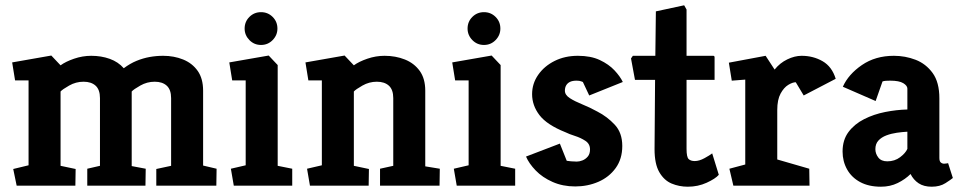

<svg xmlns="http://www.w3.org/2000/svg" viewBox="-20 -702 3640 726"><path d="M43 0 30 -63 88 -77V-398H37L26 -466L174 -492L209 -455Q228 -469 260 -480Q292 -491 325 -491Q363 -491 395 -479.5Q427 -468 448 -444Q472 -462 496.5 -472Q521 -482 546 -486.5Q571 -491 597 -491Q638 -491 672.5 -477Q707 -463 727.5 -434Q748 -405 748 -359V-76L799 -64L798 0H571V-63L627 -75V-331Q627 -363 610.5 -378Q594 -393 565 -393Q536 -393 510.5 -378.5Q485 -364 478 -356V-74L531 -64L530 0H310V-64L358 -75V-331Q358 -363 341.5 -378Q325 -393 296 -393Q267 -393 241.5 -378.5Q216 -364 209 -356V-75L266 -63L265 0Z M864 0 853 -64 909 -77V-398H858L847 -466L996 -492L1030 -456V-75L1085 -64V0ZM967 -532Q941 -532 923 -550.5Q905 -569 905 -594Q905 -620 923 -638Q941 -656 967 -656Q993 -656 1011 -638Q1029 -620 1029 -594Q1029 -569 1011 -550.5Q993 -532 967 -532Z M1152 0 1141 -64 1197 -77V-398H1146L1135 -466L1283 -492L1318 -455Q1337 -469 1369 -480Q1401 -491 1434 -491Q1476 -491 1511 -477Q1546 -463 1567 -434Q1588 -405 1588 -359V-73L1643 -64L1642 0H1417V-64L1467 -75V-331Q1467 -363 1450.5 -378Q1434 -393 1405 -393Q1376 -393 1350.5 -378.5Q1325 -364 1318 -356V-75L1375 -63L1374 0Z M1707 0 1696 -64 1752 -77V-398H1701L1690 -466L1839 -492L1873 -456V-75L1928 -64V0ZM1810 -532Q1784 -532 1766 -550.5Q1748 -569 1748 -594Q1748 -620 1766 -638Q1784 -656 1810 -656Q1836 -656 1854 -638Q1872 -620 1872 -594Q1872 -569 1854 -550.5Q1836 -532 1810 -532Z M2155 3Q2108 3 2069.5 -14Q2031 -31 2005.5 -57.5Q1980 -84 1969 -110L2097 -159L2123 -94Q2129 -93 2139.5 -92Q2150 -91 2161 -91Q2171 -91 2182.5 -95.5Q2194 -100 2202.5 -110Q2211 -120 2211 -137Q2211 -158 2193.5 -169.5Q2176 -181 2154 -188Q2132 -195 2118 -202Q2048 -230 2020 -266.5Q1992 -303 1992 -346Q1992 -386 2015 -419Q2038 -452 2077 -471.5Q2116 -491 2165 -491Q2214 -491 2248 -475Q2282 -459 2303.5 -436Q2325 -413 2335 -392L2208 -341L2184 -392Q2184 -392 2177.5 -394.5Q2171 -397 2160 -397Q2145 -397 2135.5 -392.5Q2126 -388 2121 -379.5Q2116 -371 2116 -359Q2116 -343 2134.5 -331Q2153 -319 2181.5 -307.5Q2210 -296 2239 -280Q2276 -261 2304.5 -230.5Q2333 -200 2333 -150Q2333 -101 2308 -66.5Q2283 -32 2242.5 -14.5Q2202 3 2155 3Z M2581 4Q2548 4 2519.5 -8Q2491 -20 2473 -51Q2455 -82 2455 -138L2457 -400H2381L2366 -481L2373 -491H2458L2460 -659L2567 -682L2576 -666V-491H2677Q2682 -491 2682 -485V-400H2576V-139Q2576 -108 2584 -100.5Q2592 -93 2607 -93Q2624 -93 2644 -104Q2664 -115 2673 -122L2698 -41Q2685 -26 2652 -11Q2619 4 2581 4Z M2753 0 2738 -64 2798 -80V-401L2747 -397L2736 -465L2875 -491L2909 -439Q2929 -464 2957 -477.5Q2985 -491 3011 -491Q3055 -491 3090.5 -470.5Q3126 -450 3140 -404L3019 -341L2989 -391Q2977 -391 2960.5 -381Q2944 -371 2931.5 -348Q2919 -325 2919 -286V-99L3040 -64L3041 0Z M3311 4Q3265 4 3232.5 -13.5Q3200 -31 3183 -61.5Q3166 -92 3166 -129Q3166 -173 3188.5 -203Q3211 -233 3247.5 -251.5Q3284 -270 3327 -278.5Q3370 -287 3411 -288V-367Q3411 -378 3395.5 -387.5Q3380 -397 3346 -397Q3338 -397 3330 -396.5Q3322 -396 3317 -394L3291 -320L3167 -374Q3188 -421 3239 -456Q3290 -491 3360 -491Q3403 -491 3442 -476Q3481 -461 3506.5 -426Q3532 -391 3532 -330V-105Q3532 -92 3537.5 -87.5Q3543 -83 3550 -83Q3555 -83 3559.5 -84Q3564 -85 3565 -85L3583 -29Q3576 -23 3555 -9.5Q3534 4 3503 4Q3473 4 3453.5 -9Q3434 -22 3423 -44Q3403 -24 3374.5 -10Q3346 4 3311 4ZM3335 -92Q3363 -92 3383.5 -107.5Q3404 -123 3411 -139V-204Q3392 -203 3371 -200Q3350 -197 3331.5 -190Q3313 -183 3301.5 -170.5Q3290 -158 3290 -138Q3290 -121 3301 -106.5Q3312 -92 3335 -92Z"/></svg>

Font: Kreon
Style: Bold
Weight: 700
Designer: Julia Petretta
Foundry: Julia Petretta and Eli Heuer
Version: Version 2.002